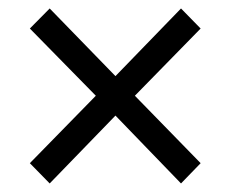

<svg xmlns="http://www.w3.org/2000/svg" viewBox="-20 -554 540 449"><path d="M96.2 -125 49.8 -172.4 204.1 -330.1 49.8 -487.3 96.2 -534.2 250 -376 403.3 -534.2 449.2 -487.3 295.4 -330.1 449.2 -172.4 403.3 -125 250 -283.7Z"/></svg>

Font: Varta Medium
Style: Regular
Weight: 500
Designer: Joana Correia, Viktoriya Grabowska, Eben Sorkin
Foundry: Sorkin Type Co.
Version: Version 1.004